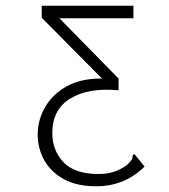

<svg xmlns="http://www.w3.org/2000/svg" viewBox="-20 -477 590 672"><path d="M317 175Q248 175 202.5 149.5Q157 124 134.5 83Q112 42 112 -6Q112 -57 137.5 -101.5Q163 -146 211 -173.5Q259 -201 327 -202H337L126 -415V-457H447V-413H188L395 -202V-161Q290 -171 226.5 -132.5Q163 -94 163 -11Q163 49 202 90.5Q241 132 325 132Q357 132 381 123.5Q405 115 425 100Q437 88 441 82Q445 76 444 67L450 62L456 69L486 106Q416 175 317 175Z"/></svg>

Font: Inconsolata SemiExpanded Light
Style: Regular
Weight: 300
Width: 6
Monospace: yes
Designer: Raph Levien, Cyreal, Brenton Simpson
Foundry: Raph Levien, Cyreal, Google
Version: Version 3.001; ttfautohint (v1.8.2.53-6de2)